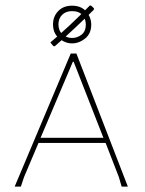

<svg xmlns="http://www.w3.org/2000/svg" viewBox="-20 -689 534 709"><path d="M429.2 0 418.9 -35.2 370.1 -161.1H122.1L68.8 -35.2L57.1 0H34.2L241.2 -491.2H262.2L452.1 0ZM252 -460.9H249L129.9 -180.2H361.8ZM246.1 -668Q280.3 -668 298.8 -646Q316.9 -624.5 316.9 -598.1Q316.9 -564.9 294.4 -546.9Q272 -528.8 246.1 -528.8Q220.7 -528.8 198.2 -547.4Q175.8 -565.9 175.8 -599.1Q175.8 -627.9 194.8 -647.9Q213.9 -668 246.1 -668ZM246.1 -647.9Q223.1 -647.9 209.5 -634.3Q195.8 -620.6 195.8 -599.1Q195.8 -575.7 210.9 -562Q225.6 -548.8 246.1 -548.8Q266.1 -548.8 281.7 -561.5Q296.9 -573.7 296.9 -598.1Q296.9 -618.7 284.7 -632.8Q272 -647.9 246.1 -647.9ZM327.1 -658.2 326.2 -652.8Q293.9 -620.6 254.9 -584Q213.9 -545.4 182.1 -518.1L176.8 -519L166 -532.2Q199.2 -560.1 235.8 -594.2Q271 -627 312 -668.9L316.9 -668Z"/></svg>

Font: Datalegreya
Style: Gradient
Weight: 400
Designer: Figs Lab
Foundry: Figs Lab
Version: Version 1.002;PS 001.002;hotconv 1.0.70;makeotf.lib2.5.58329